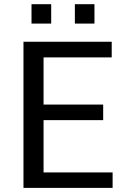

<svg xmlns="http://www.w3.org/2000/svg" viewBox="-20 -914 613 934"><path d="M481.9 -329.6H191.9V-75.2H527.8V0H94.2V-710.9H523.4V-634.8H191.9V-405.3H481.9ZM439.5 -799.3H344.2V-893.6H439.5ZM229 -799.3H133.3V-893.6H229Z"/></svg>

Font: Ufes Sans
Style: Regular
Weight: 400
Designer: Ricardo Esteves, Filipe Motta, Cassio Ferreira, Ana Quintelato & Breno Mello
Foundry: ProDesignUfes - Ricardo Esteves, Filipe Motta, Cassio Ferreira, Ana Quintelato & Breno Mello (This is a derivative work,
Version: Version 2.0